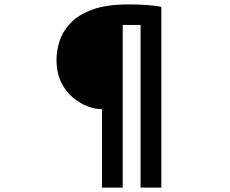

<svg xmlns="http://www.w3.org/2000/svg" viewBox="-20 -794 1040 870"><path d="M435 -300Q409 -300 376 -312.5Q343 -325 311.5 -351Q280 -377 259 -417.5Q238 -458 236 -515Q235 -561 249.5 -606.5Q264 -652 300 -690Q336 -728 400 -751Q464 -774 561 -774Q613 -774 649.5 -771Q686 -768 711 -763V56H617V-681H536V56H442V-300Z"/></svg>

Font: Noto Sans SC
Style: Bold
Weight: 700
Designer: Ryoko NISHIZUKA  (kana, bopomofo & ideographs); Paul D. Hunt (Latin, Greek & Cyrillic); Sandoll Communications , Soo-you
Foundry: Adobe
Version: Version 2.004-H2;hotconv 1.0.118;makeotfexe 2.5.65603